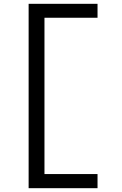

<svg xmlns="http://www.w3.org/2000/svg" viewBox="-20 -843 640 1006"><path d="M130 143V-823H491V-750H213V69H491V143Z"/></svg>

Font: Iosevka SS04 Extended
Style: Regular
Weight: 400
Width: 7
Monospace: yes
Designer: Belleve Invis
Foundry: Belleve Invis
Version: Version 19.0.0; ttfautohint (v1.8.4)